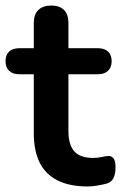

<svg xmlns="http://www.w3.org/2000/svg" viewBox="-27 -663 437 693"><path d="M289 10Q224 10 180.5 -12Q137 -34 116 -76.5Q95 -119 95 -182V-395H43Q19 -395 6 -407.5Q-7 -420 -7 -442Q-7 -465 6 -477Q19 -489 43 -489H95V-580Q95 -611 111.5 -627Q128 -643 158 -643Q188 -643 204 -627Q220 -611 220 -580V-489H326Q350 -489 363 -477Q376 -465 376 -442Q376 -420 363 -407.5Q350 -395 326 -395H220V-189Q220 -141 241 -117Q262 -93 309 -93Q326 -93 339 -96Q352 -99 362 -100Q374 -101 382 -92.5Q390 -84 390 -58Q390 -38 383.5 -22.5Q377 -7 360 -1Q347 3 326 6.5Q305 10 289 10Z"/></svg>

Font: Nunito ExtraLight
Style: Regular
Weight: 200
Designer: Vernon Adams
Foundry: Vernon Adams
Version: Version 3.602